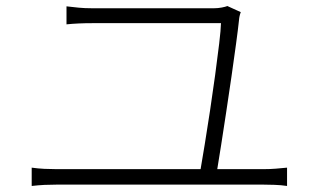

<svg xmlns="http://www.w3.org/2000/svg" viewBox="-20 -679 1040 630"><path d="M770 -639.2Q767.6 -632.8 766.1 -626Q764.6 -619.1 764.2 -612.8Q761.2 -584 754.6 -535.6Q748 -487.3 739.7 -429Q731.4 -370.6 722.4 -312.3Q713.4 -253.9 705.8 -204.3Q698.2 -154.8 692.9 -124H845.2Q865.2 -124 884.3 -125.5Q903.3 -127 921.9 -128.9V-68.8Q902.3 -71.8 880.4 -72.5Q858.4 -73.2 845.2 -73.2H165Q145.5 -73.2 125.7 -72.3Q106 -71.3 84 -68.8V-128.9Q105 -126 125.2 -125Q145.5 -124 165 -124H638.2Q643.6 -154.8 651.9 -205.8Q660.2 -256.8 669.2 -316.2Q678.2 -375.5 686 -433.1Q693.8 -490.7 699.2 -536.1Q704.6 -581.5 705.1 -603H283.2Q235.4 -603 198.2 -599.1V-658.2Q219.2 -655.8 238.5 -653.8Q257.8 -651.9 282.2 -651.9H682.1Q694.8 -651.9 707.5 -654.3Q720.2 -656.7 726.1 -659.2Z"/></svg>

Font: Source Han Sans CN Light
Style: Regular
Weight: 300
Designer: Ryoko NISHIZUKA  (kana, bopomofo & ideographs); Paul D. Hunt (Latin, Greek & Cyrillic); Sandoll Communications , Soo-you
Foundry: Adobe
Version: Version 2.000;hotconv 1.0.107;makeotfexe 2.5.65593